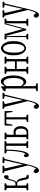

<svg xmlns="http://www.w3.org/2000/svg" viewBox="1778 -2418 941 4536"><g transform="rotate(-90 2248.0 -150.5)"><path d="M272.9 -11.2Q259.3 -68.4 246.6 -135.3Q241.2 -163.1 232.4 -180.4Q223.6 -197.8 210.2 -206.1Q196.8 -214.4 176.3 -214.4Q176.3 -214.4 131.8 -214.4Q131.8 -214.4 131.8 -209.5Q131.8 -163.1 133.3 -20Q133.3 -8.8 133.3 -6.8Q133.3 -3.4 133.3 -3.4Q158.7 9.8 183.6 12.7Q183.6 34.7 183.6 47.4Q183.6 47.4 20 47.4Q20 35.2 20 13.2Q47.4 10.3 74.7 -2.4Q75.7 -69.3 75.7 -199.2Q75.7 -227.5 75.7 -265.1Q75.2 -303.7 75.2 -352.5Q74.7 -394.5 74.7 -445.8Q74.7 -447.3 74.7 -458.5Q74.7 -458.5 74.7 -461.9Q47.4 -464.8 20 -478Q20 -490.7 20 -512.7Q20 -512.7 183.6 -512.7Q183.6 -490.2 183.6 -477.5Q158.7 -464.4 133.3 -460.9Q131.8 -262.7 131.8 -259.3Q131.8 -259.3 131.8 -254.4Q131.8 -254.4 173.8 -254.4Q191.4 -254.4 206.3 -264.6Q221.2 -274.9 233.2 -301.3Q245.1 -327.6 253.9 -373.5Q276.4 -477.5 308.6 -509.3Q324.7 -525.4 346.7 -527.8Q376.5 -514.6 376.5 -471.7Q376.5 -446.3 366 -431.9Q355.5 -417.5 332 -417.5Q315.9 -417.5 303.7 -419.9Q300.8 -420.4 293 -422.4Q283.2 -393.6 274.2 -354.5Q265.1 -315.4 254.9 -290Q244.6 -264.6 230 -250Q224.6 -244.1 218.3 -239.7Q214.8 -231.9 210.9 -233.9Q214.8 -227.5 219.2 -231Q234.9 -225.1 247.1 -215.3Q266.6 -199.2 280.8 -172.4Q294.9 -145.5 304.7 -103.5Q316.4 -47.4 328.1 -1Q356 10.7 383.8 13.2Q383.8 36.1 383.8 48.8Q373.5 52.7 361.6 56.9Q349.6 61 340.3 61Q311.5 61 296.9 47.1Q282.2 33.2 272.9 -11.2Z M801.3 -560.1Q801.3 -538.1 801.3 -525.4Q780.8 -514.2 760.3 -512.2Q697.8 -251 638.7 0.5Q614.7 106 592 172.6Q569.3 239.3 545.4 269.5Q520 299.8 490.7 299.8Q473.1 299.8 457.8 290.5Q442.4 281.2 433.3 263.9Q424.3 246.6 424.3 225.6Q428.7 200.7 442.4 188.5Q456.1 176.3 471.7 176.3Q485.4 176.3 497.6 186Q509.8 195.8 524.9 219.7Q528.8 231 532.7 232.4Q534.7 234.4 537.1 226.6Q544.4 216.8 550.3 206.1Q567.9 173.3 580.8 133.5Q593.8 93.8 603 51.8Q604.5 49.8 606 38.6Q606 38.6 606 37.1Q539.6 -234.9 469.2 -516.1Q448.2 -516.1 427.2 -525.9Q427.2 -538.1 427.2 -560.1Q427.2 -560.1 599.6 -560.1Q599.6 -537.6 599.6 -524.9Q567.4 -513.7 534.2 -512.7Q583 -291 630.9 -79.1Q656.2 -189.9 682.1 -311Q705.6 -406.2 728.5 -511.2Q694.3 -513.7 661.6 -525.9Q661.6 -538.1 661.6 -560.1Q661.6 -560.1 801.3 -560.1Z M1018.6 11.7Q1043.9 8.3 1069.8 -4.4Q1071.3 -196.3 1071.3 -201.2Q1071.3 -229 1071.3 -266.6Q1071.3 -305.2 1071 -333.5Q1070.8 -361.8 1069.8 -467.8Q1069.8 -467.8 1069.8 -472.7Q1069.8 -472.7 982.4 -472.7Q980 -376 974.1 -300.8Q967.3 -211.4 952.6 -122.6Q938.5 -48.8 921.4 -8.3Q903.3 32.2 885 46.9Q866.7 61.5 850.1 61.5Q833.5 61.5 818.1 44.2Q802.7 26.9 802.7 -12.2Q809.1 -35.6 817.4 -47.4Q824.7 -57.6 837.6 -57.6Q850.6 -57.6 862.8 -43Q870.1 -34.2 877 -23.4Q878.9 -15.1 881.3 -16.6Q883.3 -15.1 885.3 -23.4Q897.5 -43 905.8 -63.5Q918.5 -95.2 928.2 -150.9Q937 -192.4 942.4 -250.5Q953.1 -368.7 955.6 -457.5Q924.3 -463.9 891.1 -479.5Q891.1 -491.7 891.1 -514.2Q891.1 -514.2 1181.6 -514.2Q1181.6 -492.2 1181.6 -479.5Q1154.3 -465.8 1127 -462.4Q1125.5 -324.7 1125.5 -266.6Q1125.5 -229 1125.5 -201.2Q1125.5 -160.2 1127 -20.5Q1127 -9.8 1127 -8.8Q1127 -5.4 1127 -5.4Q1154.3 8.3 1181.6 11.7Q1181.6 33.7 1181.6 45.9Q1181.6 45.9 1018.6 45.9Q1018.6 33.7 1018.6 11.7Z M1221.2 12.7Q1248.5 9.3 1275.9 -3.4Q1275.9 -3.4 1275.9 -6.8Q1275.9 -8.3 1275.9 -19.5Q1276.4 -61 1276.4 -112.8Q1276.4 -151.4 1276.9 -199.2Q1276.9 -228 1276.9 -266.1Q1276.4 -304.7 1276.4 -353Q1275.9 -394.5 1275.9 -445.8Q1275.9 -447.3 1275.9 -458Q1275.9 -458 1275.9 -461.9Q1248.5 -464.8 1221.2 -477.5Q1221.2 -490.2 1221.2 -512.7Q1221.2 -512.7 1381.8 -512.7Q1381.8 -490.2 1381.8 -477.5Q1358.4 -464.4 1333.5 -460.9Q1333.5 -457.5 1333.5 -457.5Q1333.5 -446.8 1333.5 -445.3Q1333 -393.1 1332.5 -351.1Q1332.5 -316.4 1332 -291.5Q1335 -287.1 1337.9 -293Q1367.7 -300.3 1397.5 -300.3Q1442.9 -300.3 1473.6 -277.6Q1504.4 -254.9 1519.8 -215.3Q1535.2 -175.8 1535.2 -128.4Q1535.2 -91.3 1526.1 -59.8Q1517.1 -28.3 1498.5 -4.4Q1480 19.5 1452.9 33.4Q1425.8 47.4 1392.1 47.4Q1392.1 47.4 1221.2 47.4Q1221.2 34.7 1221.2 12.7ZM1332 -246.6Q1332 -218.3 1332 -199.2Q1332 -158.7 1333.5 -43Q1333.5 -20 1334 2.4Q1334 7.3 1334 7.3Q1334 7.3 1383.3 7.3Q1426.3 7.3 1451.7 -25.6Q1477.1 -58.6 1477.1 -124.3Q1477.1 -189.9 1454.3 -221.7Q1431.6 -253.4 1381.8 -253.4Q1361.3 -253.4 1332 -246.6Z M1634.3 13.2Q1665.5 9.3 1694.3 -4.9Q1694.3 -4.9 1694.3 -8.3Q1694.3 -9.3 1694.3 -19.5Q1694.3 -61 1694.3 -112.8Q1694.3 -228 1694.3 -353Q1694.3 -394.5 1694.3 -445.8Q1694.3 -450.7 1694.3 -465.8Q1694.3 -465.8 1693.8 -470.7Q1693.8 -470.7 1593.3 -470.7Q1583 -394.5 1572.3 -328.1Q1572.3 -328.1 1544.9 -328.1Q1548.3 -415.5 1551.3 -512.7Q1551.3 -512.7 1890.1 -512.7Q1892.6 -415.5 1895 -328.1Q1895 -328.1 1869.1 -328.1Q1858.4 -394.5 1847.7 -470.7Q1821.8 -468.3 1796.6 -468.3Q1771.5 -468.3 1746.6 -470.7Q1745.1 -331.1 1745.1 -266.1Q1745.1 -228 1745.1 -199.2Q1745.1 -158.7 1746.6 -19.5Q1746.6 -8.8 1746.6 -8.3Q1746.6 -4.9 1746.6 -4.4Q1775.4 9.3 1807.1 13.2Q1807.1 35.2 1807.1 47.4Q1807.1 47.4 1634.3 47.4Q1634.3 35.2 1634.3 13.2Z M2321.3 -560.1Q2321.3 -538.1 2321.3 -525.4Q2300.8 -514.2 2280.3 -512.2Q2217.8 -251 2158.7 0.5Q2134.8 106 2112.1 172.6Q2089.4 239.3 2065.4 269.5Q2040 299.8 2010.7 299.8Q1993.2 299.8 1977.8 290.5Q1962.4 281.2 1953.4 263.9Q1944.3 246.6 1944.3 225.6Q1948.7 200.7 1962.4 188.5Q1976.1 176.3 1991.7 176.3Q2005.4 176.3 2017.6 186Q2029.8 195.8 2044.9 219.7Q2048.8 231 2052.7 232.4Q2054.7 234.4 2057.1 226.6Q2064.5 216.8 2070.3 206.1Q2087.9 173.3 2100.8 133.5Q2113.8 93.8 2123 51.8Q2124.5 49.8 2126 38.6Q2126 38.6 2126 37.1Q2059.6 -234.9 1989.3 -516.1Q1968.3 -516.1 1947.3 -525.9Q1947.3 -538.1 1947.3 -560.1Q1947.3 -560.1 2119.6 -560.1Q2119.6 -537.6 2119.6 -524.9Q2087.4 -513.7 2054.2 -512.7Q2103 -291 2150.9 -79.1Q2176.3 -189.9 2202.1 -311Q2225.6 -406.2 2248.5 -511.2Q2214.4 -513.7 2181.6 -525.9Q2181.6 -538.1 2181.6 -560.1Q2181.6 -560.1 2321.3 -560.1Z M2507.8 -43.9Q2498.5 -56.6 2489.3 -75.7Q2484.9 -81.1 2480.5 -93.3Q2480.5 -31.2 2480.5 22.5Q2480.5 69.3 2480.5 106.4Q2481 154.3 2481.4 191.9Q2481.4 210.9 2481.9 220.7Q2514.6 234.4 2547.4 238.8Q2547.4 260.7 2547.4 272.5Q2547.4 272.5 2362.8 272.5Q2362.8 260.3 2362.8 238.8Q2394 234.9 2425.3 221.7Q2425.8 211.9 2425.8 192.4Q2425.8 154.8 2425.8 107.9Q2425.8 -137.2 2425.8 -384.8Q2425.8 -440.9 2424.3 -482.4Q2393.6 -491.2 2362.8 -493.2Q2362.8 -514.6 2362.8 -528.8Q2414.6 -568.8 2465.8 -599.6Q2469.2 -600.6 2472.7 -592.3Q2475.6 -550.8 2479 -499.5Q2482.9 -511.2 2486.8 -513.2Q2535.2 -601.1 2591.3 -601.1Q2628.9 -601.1 2661.1 -565.9Q2693.4 -530.8 2713.1 -463.9Q2732.9 -397 2732.9 -303Q2732.9 -209 2711.9 -141.1Q2690.9 -73.2 2656.5 -36.9Q2622.1 -0.5 2580.6 -0.5Q2562 -0.5 2543.9 -10Q2525.9 -19.5 2507.8 -43.9ZM2502.4 -493.7Q2493.7 -483.9 2482.9 -468.8Q2482.9 -468.8 2482.9 -125.5Q2497.1 -103 2510.7 -90.3Q2538.6 -63.5 2565.4 -63.5Q2594.7 -63.5 2618.2 -88.4Q2643.1 -113.3 2658 -164.3Q2672.9 -215.3 2672.9 -292.5Q2672.9 -408.7 2645.5 -472.2Q2617.2 -537.6 2574.2 -537.6Q2560.1 -537.6 2541.7 -527.3Q2523.4 -517.1 2502.4 -493.7Z M3176.3 -512.7Q3176.3 -490.2 3176.3 -477.5Q3148.9 -464.4 3121.6 -460.9Q3121.6 -460.9 3121.6 -457Q3121.1 -356.4 3120.1 -266.1Q3120.1 -228 3120.1 -199.2Q3120.1 -158.7 3121.6 -19.5Q3121.6 -8.8 3121.6 -7.8Q3121.6 -4.4 3121.6 -4.4Q3148.9 9.3 3176.3 12.7Q3176.3 34.7 3176.3 47.4Q3176.3 47.4 3011.7 47.4Q3011.7 35.2 3011.7 12.7Q3037.1 9.3 3063.5 -3.4Q3064.9 -197.3 3064.9 -220.2Q3064.9 -220.2 3064.9 -225.1Q3064.9 -225.1 2885.7 -225.1Q2885.7 -225.1 2885.7 -220.2Q2885.7 -167.5 2887.2 -21Q2887.2 -9.3 2887.2 -7.8Q2887.2 -4.4 2887.2 -4.4Q2912.6 8.8 2938.5 12.7Q2938.5 34.7 2938.5 47.4Q2938.5 47.4 2773.9 47.4Q2773.9 35.2 2773.9 12.7Q2801.3 9.3 2828.6 -3.4Q2828.6 -3.4 2828.6 -6.8Q2828.6 -8.3 2828.6 -19.5Q2829.1 -61 2829.1 -112.8Q2829.1 -151.4 2829.6 -199.2Q2829.6 -228 2829.6 -266.1Q2829.1 -304.7 2829.1 -353Q2828.6 -394.5 2828.6 -445.8Q2828.6 -447.3 2828.6 -458.5Q2828.6 -458.5 2828.6 -461.9Q2801.3 -464.8 2773.9 -478Q2773.9 -490.7 2773.9 -512.7Q2773.9 -512.7 2938.5 -512.7Q2938.5 -490.2 2938.5 -477.5Q2913.1 -464.4 2887.2 -460.9Q2887.2 -460.9 2887.2 -457.5Q2886.7 -359.9 2885.7 -272Q2885.7 -272 2885.7 -267.1Q2885.7 -267.1 3064.9 -267.1Q3064.9 -267.1 3064.9 -272Q3064.9 -308.1 3064.5 -353.3Q3064 -398.4 3063.5 -461.9Q3037.6 -464.8 3011.7 -477.5Q3011.7 -490.2 3011.7 -512.7Q3011.7 -512.7 3176.3 -512.7Z M3431.2 -73.7Q3455.6 -102.5 3468.3 -157.7Q3481 -212.9 3481 -294.2Q3481 -375.5 3468.3 -431.9Q3455.6 -488.3 3431.2 -517.1Q3408.2 -546.4 3376 -546.4Q3343.8 -546.4 3320.3 -516.6Q3272 -459 3272 -293.5Q3272 -131.3 3320.8 -73.7Q3343.8 -44.9 3376 -44.9Q3408.2 -44.9 3431.2 -73.7ZM3297.9 -37.6Q3258.3 -69.8 3233.4 -135.3Q3208.5 -200.7 3208.5 -299.1Q3208.5 -397.5 3233.4 -464.4Q3258.3 -531.2 3298.3 -564.5Q3336.9 -597.7 3376 -597.7Q3415 -597.7 3453.6 -564.5Q3493.2 -531.2 3518.8 -464.4Q3544.4 -397.5 3544.4 -299.3Q3544.4 -201.2 3518.8 -135.3Q3493.2 -69.3 3453.6 -37.6Q3415 -5.4 3375.7 -5.4Q3336.4 -5.4 3297.9 -37.6Z M3712.4 -512.7Q3771 -292.5 3829.6 -82Q3887.2 -292.5 3945.3 -512.7Q3945.3 -512.7 4072.8 -512.7Q4072.8 -490.2 4072.8 -477.5Q4045.4 -464.4 4018.1 -460.9Q4018.1 -460.9 4018.1 -457Q4017.6 -356.4 4016.6 -266.1Q4016.6 -228 4016.6 -199.2Q4016.6 -158.7 4018.1 -19.5Q4018.1 -8.8 4018.1 -7.8Q4018.1 -4.4 4018.1 -4.4Q4045.4 9.3 4072.8 12.7Q4072.8 34.7 4072.8 47.4Q4072.8 47.4 3906.7 47.4Q3906.7 35.2 3906.7 12.7Q3935.1 8.8 3963.9 -4.4Q3963.9 -96.7 3963.9 -199.2Q3965.3 -348.1 3967.3 -506.3Q3898.4 -248.5 3830.1 -1Q3830.1 -1 3799.8 -1Q3730.5 -249.5 3659.2 -507.8Q3662.6 -348.6 3666.5 -199.2Q3666.5 -98.1 3666.5 -7.3Q3692.9 7.3 3718.8 12.7Q3718.8 35.2 3718.8 47.4Q3718.8 47.4 3585.4 47.4Q3585.4 35.2 3585.4 12.7Q3612.8 8.3 3639.6 -5.9Q3639.6 -227.1 3639.6 -458.5Q3612.3 -463.4 3585.4 -477.5Q3585.4 -490.2 3585.4 -512.7Q3585.4 -512.7 3712.4 -512.7Z M4475.1 -560.1Q4475.1 -538.1 4475.1 -525.4Q4454.6 -514.2 4434.1 -512.2Q4371.6 -251 4312.5 0.5Q4288.6 106 4265.9 172.6Q4243.2 239.3 4219.2 269.5Q4193.8 299.8 4164.6 299.8Q4147 299.8 4131.6 290.5Q4116.2 281.2 4107.2 263.9Q4098.1 246.6 4098.1 225.6Q4102.5 200.7 4116.2 188.5Q4129.9 176.3 4145.5 176.3Q4159.2 176.3 4171.4 186Q4183.6 195.8 4198.7 219.7Q4202.6 231 4206.5 232.4Q4208.5 234.4 4210.9 226.6Q4218.3 216.8 4224.1 206.1Q4241.7 173.3 4254.6 133.5Q4267.6 93.8 4276.9 51.8Q4278.3 49.8 4279.8 38.6Q4279.8 38.6 4279.8 37.1Q4213.4 -234.9 4143.1 -516.1Q4122.1 -516.1 4101.1 -525.9Q4101.1 -538.1 4101.1 -560.1Q4101.1 -560.1 4273.4 -560.1Q4273.4 -537.6 4273.4 -524.9Q4241.2 -513.7 4208 -512.7Q4256.8 -291 4304.7 -79.1Q4330.1 -189.9 4356 -311Q4379.4 -406.2 4402.3 -511.2Q4368.2 -513.7 4335.4 -525.9Q4335.4 -538.1 4335.4 -560.1Q4335.4 -560.1 4475.1 -560.1Z"/></g></svg>

Font: Scarab Serif
Style: Light
Weight: 300
Designer: John Roberts
Foundry: Scarab
Version: 1.0